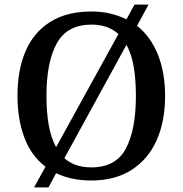

<svg xmlns="http://www.w3.org/2000/svg" viewBox="-20 -775 794 835"><path d="M178 -50Q116 -97 86 -176.5Q56 -256 56 -359Q56 -470 91 -552Q126 -634 198 -679.5Q270 -725 378 -725Q422 -725 459.5 -716Q497 -707 530 -691L565 -755H626L576 -663Q635 -616 666.5 -538Q698 -460 698 -358Q698 -247 661 -164.5Q624 -82 552 -36Q480 10 377 10Q290 10 224 -22L191 40H128ZM495 -627Q450 -668 378 -668Q272 -668 227 -586.5Q182 -505 182 -358Q182 -287 192 -231Q202 -175 224 -135ZM377 -47Q484 -47 527.5 -129Q571 -211 571 -358Q571 -429 561.5 -484.5Q552 -540 530 -580L260 -87Q305 -47 377 -47Z"/></svg>

Font: Noto Serif Tamil Medium
Style: Regular
Weight: 500
Designer: Indian Type Foundry, Tom Grace, and the Monotype Design Team
Foundry: Monotype Imaging Inc.
Version: Version 2.004; ttfautohint (v1.8.4.7-5d5b)